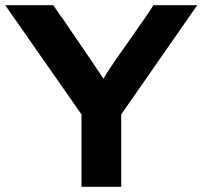

<svg xmlns="http://www.w3.org/2000/svg" viewBox="-30 -715 777 735"><path d="M-10 -695H174L202 -654Q204 -651 207 -648Q362 -421 366 -414Q386 -449 463 -557.5Q540 -666 557 -695H725L434 -277V0H282V-277Z"/></svg>

Font: Coval
Style: Heavy
Weight: 900
Foundry: Context Ltd
Version: Version 001.000